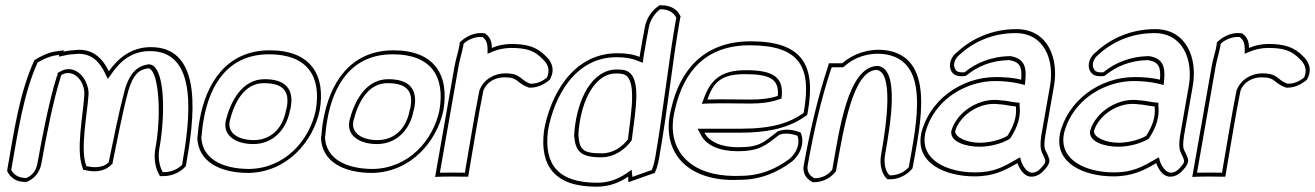

<svg xmlns="http://www.w3.org/2000/svg" viewBox="-20 -655 4966 725"><path d="M7 -9C19 15 39 32 75 32H80C109 21 130 -4 136 -36C156 -149 181 -274 209 -364C210 -367 211 -369 212 -372C239 -388 272 -377 290 -340C297 -325 300 -309 298 -292C293 -216 267 -91 291 -24L294 -14L305 -12C329 -6 370 -4 397 -30L405 -37L406 -45C425 -135 441 -225 465 -314C483 -371 501 -391 539 -397C575 -397 592 -249 569 -107L567 -97C560 -59 566 -25 578 -1L584 10H597C632 10 663 -6 682 -28L683 -35C711 -195 754 -478 549 -477C478 -477 427 -437 391 -386C371 -427 335 -474 265 -466C252 -465 237 -464 220 -460L221 -465L191 -461C159 -456 131 -441 110 -428C54 -307 33 -160 8 -17ZM22 -14 23 -17C48 -158 69 -302 122 -419C142 -431 165 -442 191 -446L203 -448L202 -441L221 -445C237 -449 250 -450 264 -451C326 -458 358 -418 377 -378L387 -357L403 -379C436 -427 481 -462 546 -462C732 -463 697 -201 668 -35V-33C652 -17 628 -5 600 -5H595L592 -10C581 -32 576 -62 582 -97L584 -107C606 -243 600 -412 542 -412H541H540C494 -405 469 -375 451 -316V-315C427 -225 410 -135 391 -45V-43L388 -40C370 -22 335 -21 312 -27H311H307L305 -31C283 -92 308 -216 314 -293C316 -315 311 -331 303 -348C283 -388 244 -407 206 -384L198 -380L197 -372C197 -372 195 -368 194 -365C166 -274 141 -149 121 -36C116 -10 101 8 80 17H78C49 17 32 4 22 -14Z M734 -203C730 -182 728 -161 726 -139L725 -137C727 -44 811 -2 919 -2C1064 -5 1162 -120 1187 -237C1211 -373 1152 -465 999 -465C833 -465 758 -338 734 -203ZM749 -203C772 -335 841 -450 996 -450C1141 -450 1195 -366 1172 -237C1148 -125 1057 -20 922 -17C817 -17 743 -57 740 -138L741 -140C743 -162 745 -182 749 -203ZM832 -196C822 -138 878 -111 936 -111C1010 -111 1060 -164 1074 -234V-235C1075 -238 1077 -243 1078 -250C1090 -319 1058 -356 979 -356C894 -356 850 -272 832 -197ZM847 -196C865 -271 904 -341 976 -341C1049 -341 1074 -311 1063 -250C1062 -245 1060 -240 1059 -235V-234C1046 -170 1003 -126 938 -126C882 -126 839 -151 847 -196Z M1201 -203C1197 -182 1195 -161 1193 -139L1192 -137C1194 -44 1278 -2 1386 -2C1531 -5 1629 -120 1654 -237C1678 -373 1619 -465 1466 -465C1300 -465 1225 -338 1201 -203ZM1216 -203C1239 -335 1308 -450 1463 -450C1608 -450 1662 -366 1639 -237C1615 -125 1524 -20 1389 -17C1284 -17 1210 -57 1207 -138L1208 -140C1210 -162 1212 -182 1216 -203ZM1299 -196C1289 -138 1345 -111 1403 -111C1477 -111 1527 -164 1541 -234V-235C1542 -238 1544 -243 1545 -250C1557 -319 1525 -356 1446 -356C1361 -356 1317 -272 1299 -197ZM1314 -196C1332 -271 1371 -341 1443 -341C1516 -341 1541 -311 1530 -250C1529 -245 1527 -240 1526 -235V-234C1513 -170 1470 -126 1405 -126C1349 -126 1306 -151 1314 -196Z M1623 13 1649 12C1674 11 1696 12 1723 12H1748L1752 -13C1770 -114 1785 -214 1805 -312C1816 -343 1847 -363 1885 -363C1939 -363 1927 -343 1975 -325L1979 -324H1983C2011 -324 2036 -337 2056 -354C2080 -396 2058 -427 2043 -441C2007 -479 1969 -489 1908 -489C1882 -488 1861 -484 1837 -474C1838 -495 1831 -515 1815 -526L1811 -529C1776 -535 1744 -519 1725 -503L1716 -495L1715 -485C1711 -460 1702 -435 1697 -408ZM1641 -3 1712 -408C1717 -434 1725 -458 1730 -485V-489L1734 -493C1749 -506 1776 -518 1803 -515L1804 -514H1805L1804 -513C1816 -505 1821 -490 1821 -472V-452L1840 -460C1862 -469 1882 -473 1906 -474C1966 -474 1997 -466 2031 -430C2045 -417 2060 -393 2045 -362C2028 -348 2008 -339 1986 -339H1984H1982C1942 -354 1947 -378 1888 -378C1845 -378 1806 -354 1791 -315L1790 -314V-312C1770 -213 1755 -114 1737 -13L1736 -3H1726C1699 -3 1677 -4 1651 -3Z M2034 -160C2018 -28 2075 50 2232 50C2279 50 2319 35 2352 12L2353 33L2452 -2L2458 -15C2464 -32 2467 -48 2470 -65C2500 -233 2519 -423 2548 -585L2550 -593L2546 -600C2535 -621 2510 -635 2479 -635H2470L2462 -629C2439 -612 2420 -583 2415 -552C2408 -515 2401 -479 2395 -440C2372 -450 2344 -454 2311 -454C2141 -454 2057 -292 2034 -161ZM2049 -160V-161C2072 -290 2151 -439 2308 -439C2340 -439 2365 -435 2386 -426L2407 -418L2410 -440C2416 -478 2423 -514 2430 -552C2435 -579 2452 -604 2470 -618L2473 -620H2476C2503 -620 2523 -608 2532 -591L2534 -588L2533 -585C2504 -422 2484 -232 2455 -65C2452 -49 2449 -33 2443 -18L2441 -13L2368 13L2365 -14L2345 0C2314 21 2279 35 2235 35C2085 35 2034 -36 2049 -160ZM2148 -142C2153 -83 2173 -61 2250 -61C2301 -61 2341 -92 2363 -122L2365 -125L2366 -130C2378 -234 2410 -380 2333 -391C2319 -393 2307 -393 2296 -392C2201 -380 2154 -255 2148 -144V-143ZM2164 -146C2170 -257 2216 -367 2295 -377C2305 -378 2315 -378 2328 -376C2387 -368 2365 -241 2351 -129C2331 -102 2297 -76 2252 -76C2179 -76 2168 -91 2164 -146Z M2514 -243C2472 -77 2580 34 2773 24C2853 24 2917 -5 2969 -44C3004 -72 3017 -115 3006 -147L3003 -155C2978 -164 2948 -171 2917 -159L2913 -156C2863 -117 2848 -99 2767 -99C2702 -99 2657 -121 2640 -154H2775C2872 -154 2953 -169 3018 -214L3028 -221L3030 -231C3062 -410 3010 -499 2814 -499C2639 -499 2547 -391 2514 -243ZM2529 -242C2561 -385 2645 -484 2811 -484C2999 -484 3046 -404 3015 -231L3014 -228L3011 -226C2986 -209 2960 -196 2929 -187C2885 -174 2835 -169 2778 -169H2614L2627 -145C2647 -106 2697 -84 2765 -84C2849 -84 2872 -107 2920 -144L2922 -146C2945 -154 2968 -150 2990 -143L2992 -140C3001 -114 2989 -78 2961 -55C2910 -17 2851 9 2775 9H2774C2755 10 2739 9 2722 8C2571 -4 2493 -102 2529 -242ZM2630 -263 2650 -264C2704 -266 2761 -264 2813 -264C2857 -264 2891 -269 2919 -279L2931 -283L2932 -294C2939 -369 2890 -390 2796 -390C2701 -390 2662 -352 2637 -281ZM2651 -279C2674 -345 2703 -375 2793 -375C2886 -375 2923 -357 2917 -293C2892 -284 2858 -279 2815 -279C2763 -279 2706 -281 2651 -279Z M3015 -31C3010 -5 3022 19 3044 30L3048 33H3054C3084 33 3114 19 3132 -3L3137 -9L3138 -16C3166 -172 3201 -389 3290 -391C3354 -383 3329 -193 3307 -70C3301 -37 3308 -5 3324 15L3331 22H3341C3371 22 3400 8 3419 -12L3425 -18L3427 -26C3456 -189 3515 -444 3319 -466C3256 -472 3199 -450 3160 -416H3110L3104 -396C3067 -284 3037 -153 3015 -31ZM3030 -31C3051 -152 3081 -283 3118 -394L3121 -401H3164L3170 -406C3205 -437 3256 -457 3315 -451C3494 -431 3442 -195 3412 -26L3411 -23L3409 -21C3394 -5 3369 7 3344 7H3340L3336 4C3322 -13 3317 -41 3322 -70C3342 -185 3379 -395 3295 -406H3294H3293C3181 -403 3149 -162 3123 -16L3122 -14L3120 -11C3106 6 3083 18 3057 18H3055L3053 17L3052 16C3035 7 3026 -11 3030 -31Z M3458 -147C3438 -36 3553 11 3660 11C3734 11 3777 -13 3822 -39C3828 -22 3843 9 3871 12C3896 14 3915 -3 3925 -15C3935 -26 3945 -39 3942 -56L3941 -57C3929 -95 3918 -82 3927 -143L3960 -331C3978 -433 3938 -545 3818 -545C3727 -545 3650 -510 3594 -458C3565 -437 3557 -395 3582 -375C3593 -367 3608 -366 3626 -368L3633 -373C3669 -402 3721 -427 3791 -428C3832 -421 3840 -402 3836 -354C3806 -362 3769 -364 3741 -364C3607 -364 3487 -274 3458 -149ZM3473 -147V-149C3493 -233 3555 -298 3635 -329C3667 -342 3703 -349 3739 -349C3766 -349 3802 -346 3830 -339L3850 -334L3852 -355C3857 -406 3844 -435 3796 -443H3795H3794C3720 -442 3663 -415 3625 -384L3622 -382C3606 -381 3598 -383 3592 -387C3589 -389 3589 -392 3587 -394C3577 -409 3585 -434 3602 -447L3603 -448C3656 -497 3728 -530 3815 -530C3923 -530 3962 -429 3945 -331L3912 -143C3903 -80 3917 -82 3927 -50V-48C3928 -41 3923 -34 3914 -24C3905 -13 3892 -2 3875 -3C3856 -5 3842 -29 3836 -46L3832 -61L3816 -52C3771 -26 3733 -4 3663 -4C3557 -4 3456 -50 3473 -147ZM3572 -160C3567 -118 3630 -101 3678 -101C3720 -101 3762 -113 3790 -129L3794 -132L3797 -136C3823 -177 3835 -215 3830 -257V-267L3819 -268C3797 -270 3782 -275 3761 -276H3760C3679 -289 3594 -233 3573 -163V-162ZM3587 -161C3606 -222 3682 -273 3755 -261H3757C3776 -260 3792 -255 3816 -253C3820 -215 3809 -181 3784 -142C3760 -128 3719 -116 3680 -116C3631 -116 3584 -137 3587 -161Z M3982 -147C3962 -36 4077 11 4184 11C4258 11 4301 -13 4346 -39C4352 -22 4367 9 4395 12C4420 14 4439 -3 4449 -15C4459 -26 4469 -39 4466 -56L4465 -57C4453 -95 4442 -82 4451 -143L4484 -331C4502 -433 4462 -545 4342 -545C4251 -545 4174 -510 4118 -458C4089 -437 4081 -395 4106 -375C4117 -367 4132 -366 4150 -368L4157 -373C4193 -402 4245 -427 4315 -428C4356 -421 4364 -402 4360 -354C4330 -362 4293 -364 4265 -364C4131 -364 4011 -274 3982 -149ZM3997 -147V-149C4017 -233 4079 -298 4159 -329C4191 -342 4227 -349 4263 -349C4290 -349 4326 -346 4354 -339L4374 -334L4376 -355C4381 -406 4368 -435 4320 -443H4319H4318C4244 -442 4187 -415 4149 -384L4146 -382C4130 -381 4122 -383 4116 -387C4113 -389 4113 -392 4111 -394C4101 -409 4109 -434 4126 -447L4127 -448C4180 -497 4252 -530 4339 -530C4447 -530 4486 -429 4469 -331L4436 -143C4427 -80 4441 -82 4451 -50V-48C4452 -41 4447 -34 4438 -24C4429 -13 4416 -2 4399 -3C4380 -5 4366 -29 4360 -46L4356 -61L4340 -52C4295 -26 4257 -4 4187 -4C4081 -4 3980 -50 3997 -147ZM4096 -160C4091 -118 4154 -101 4202 -101C4244 -101 4286 -113 4314 -129L4318 -132L4321 -136C4347 -177 4359 -215 4354 -257V-267L4343 -268C4321 -270 4306 -275 4285 -276H4284C4203 -289 4118 -233 4097 -163V-162ZM4111 -161C4130 -222 4206 -273 4279 -261H4281C4300 -260 4316 -255 4340 -253C4344 -215 4333 -181 4308 -142C4284 -128 4243 -116 4204 -116C4155 -116 4108 -137 4111 -161Z M4482 13 4508 12C4533 11 4555 12 4582 12H4607L4611 -13C4629 -114 4644 -214 4664 -312C4675 -343 4706 -363 4744 -363C4798 -363 4786 -343 4834 -325L4838 -324H4842C4870 -324 4895 -337 4915 -354C4939 -396 4917 -427 4902 -441C4866 -479 4828 -489 4767 -489C4741 -488 4720 -484 4696 -474C4697 -495 4690 -515 4674 -526L4670 -529C4635 -535 4603 -519 4584 -503L4575 -495L4574 -485C4570 -460 4561 -435 4556 -408ZM4500 -3 4571 -408C4576 -434 4584 -458 4589 -485V-489L4593 -493C4608 -506 4635 -518 4662 -515L4663 -514H4664L4663 -513C4675 -505 4680 -490 4680 -472V-452L4699 -460C4721 -469 4741 -473 4765 -474C4825 -474 4856 -466 4890 -430C4904 -417 4919 -393 4904 -362C4887 -348 4867 -339 4845 -339H4843H4841C4801 -354 4806 -378 4747 -378C4704 -378 4665 -354 4650 -315L4649 -314V-312C4629 -213 4614 -114 4596 -13L4595 -3H4585C4558 -3 4536 -4 4510 -3Z"/></svg>

Font: Snowfall
Style: BlkOlObl
Weight: 900
Designer: Jasper
Foundry: Cannot Into Space Fonts
Version: Version 0.9